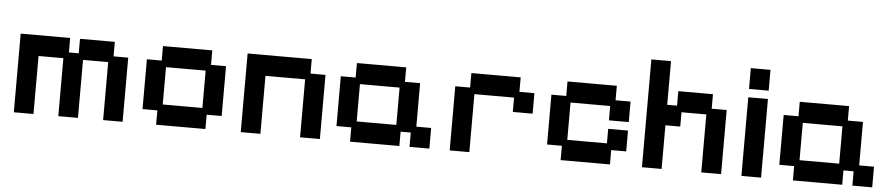

<svg xmlns="http://www.w3.org/2000/svg" viewBox="-40 -886 5354 1148"><g transform="rotate(5 2637.0 -312.5)"><path d="M61 11V-461H358V-374H417V-461H626V-374H714V11H597V-337H446V11H328V-337H179V11Z M915 11V-75H826V-374H915V-461H1211V-374H1301V-75H1211V11ZM944 -113H1182V-337H944Z M1423 11V-461H1808V-374H1898V11H1779V-337H1541V11Z M2079 11V-75H1990V-374H2079V-461H2375V-374H2466V-113H2555V11H2436V-75H2375V11ZM2108 -113H2346V-337H2108Z M2677 11V-374H2766V-461H3062V-374H3152V-251H3033V-337H2795V11Z M3343 11V-75H3254V-374H3343V-461H3639V-374H3729V-251H3610V-337H3372V-113H3610V-200H3729V-75H3639V11Z M3831 11V-636H3949V-374H4008V-461H4216V-374H4306V11H4187V-337H4038V-251H3949V11Z M4428 11V-461H4546V11ZM4428 -511V-636H4546V-511Z M4737 11V-75H4648V-374H4737V-461H5033V-374H5124V-113H5213V11H5094V-75H5033V11ZM4766 -113H5004V-337H4766Z"/></g></svg>

Font: Pixelify Sans SemiBold
Style: Regular
Weight: 600
Designer: Stefie Justprince
Foundry: Typecalism Foundryline
Version: Version 1.000